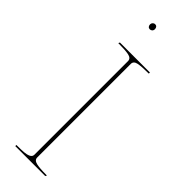

<svg xmlns="http://www.w3.org/2000/svg" viewBox="-309 -960 978 978"><g transform="rotate(45 180.0 -471.5)"><path d="M170 -38V-712Q170 -732 145 -737Q120 -742 70 -742L74 -750H290V-742Q239 -742 214.5 -737Q190 -732 190 -712V-38Q190 -19 214 -13.5Q238 -8 285 -8H290L286 0H70V-8Q103 -8 123 -9.5Q143 -11 156.5 -17.5Q170 -24 170 -38ZM152 -924Q152 -932 147.5 -937.5Q143 -943 135 -943Q128 -943 122.5 -937.5Q117 -932 117 -924Q117 -916 121.5 -910.5Q126 -905 134 -905Q141 -905 146.5 -910Q152 -915 152 -924Z"/></g></svg>

Font: TMT Limkin
Style: Regular
Weight: 400
Designer: Gabriel Drozdov
Version: Version 1.000;Glyphs 3.1.2 (3151)